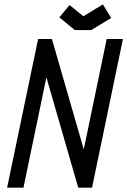

<svg xmlns="http://www.w3.org/2000/svg" viewBox="-20 -863 585 883"><path d="M363.3 -788.1 453.1 -842.8 491.2 -780.3 399.4 -724.6H324.2L252.9 -783.2L299.8 -839.8ZM87.9 0H12.7L155.3 -683.6H218.8L365.2 -175.8L470.7 -683.6H545.4L403.3 0H339.8L193.4 -507.3Z"/></svg>

Font: Anka/Coder Condensed
Style: Italic
Weight: 400
Width: 4
Italic angle: -12°
Monospace: yes
Version: Version 001.100